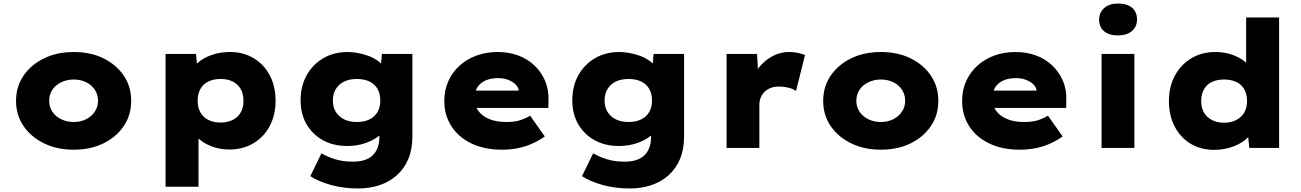

<svg xmlns="http://www.w3.org/2000/svg" viewBox="-20 -839 7381 1089"><path d="M398 10Q303 10 229.5 -26Q156 -62 113.5 -124Q71 -186 71 -267Q71 -348 113.5 -410Q156 -472 229.5 -508Q303 -544 398 -544Q494 -544 567 -508Q640 -472 682 -410Q724 -348 724 -267Q724 -186 682 -124Q640 -62 567 -26Q494 10 398 10ZM398 -147Q437 -147 468 -162.5Q499 -178 517.5 -205.5Q536 -233 536 -267Q536 -303 517.5 -330.5Q499 -358 468 -373Q437 -388 398 -388Q360 -388 327.5 -372.5Q295 -357 277 -330Q259 -303 259 -267Q259 -233 277 -205.5Q295 -178 327.5 -162.5Q360 -147 398 -147Z M919 220V-533H1092L1102 -415L1065 -424Q1072 -457 1103 -484Q1134 -511 1181.5 -527.5Q1229 -544 1285 -544Q1361 -544 1419.5 -508.5Q1478 -473 1510.5 -411Q1543 -349 1543 -267Q1543 -187 1510 -124.5Q1477 -62 1417.5 -26.5Q1358 9 1281 9Q1227 9 1181 -8.5Q1135 -26 1104.5 -54.5Q1074 -83 1064 -117L1106 -131V220ZM1231 -144Q1271 -144 1300.5 -159Q1330 -174 1345.5 -201.5Q1361 -229 1361 -267Q1361 -306 1345.5 -333.5Q1330 -361 1301 -376Q1272 -391 1231 -391Q1191 -391 1161.5 -376.5Q1132 -362 1116.5 -334Q1101 -306 1101 -267Q1101 -229 1116.5 -201.5Q1132 -174 1161.5 -159Q1191 -144 1231 -144Z M2011 230Q1928 230 1856.5 210Q1785 190 1740 160L1803 31Q1825 43 1851.5 54Q1878 65 1910.5 71.5Q1943 78 1981 78Q2031 78 2064 62.5Q2097 47 2114.5 15Q2132 -17 2132 -65V-133L2172 -128Q2163 -96 2131 -69.5Q2099 -43 2051.5 -27Q2004 -11 1949 -11Q1871 -11 1812 -43.5Q1753 -76 1719 -134Q1685 -192 1685 -270Q1685 -351 1719.5 -412.5Q1754 -474 1814 -509Q1874 -544 1952 -544Q1979 -544 2009 -538.5Q2039 -533 2067 -523Q2095 -513 2118 -497.5Q2141 -482 2156 -463.5Q2171 -445 2174 -423L2136 -414L2146 -533H2319V-65Q2319 8 2296 62.5Q2273 117 2231.5 154.5Q2190 192 2133.5 211Q2077 230 2011 230ZM2005 -147Q2046 -147 2076 -162Q2106 -177 2121.5 -204Q2137 -231 2137 -269Q2137 -307 2121.5 -334.5Q2106 -362 2076 -376.5Q2046 -391 2005 -391Q1962 -391 1932 -376.5Q1902 -362 1885 -334.5Q1868 -307 1868 -269Q1868 -231 1885 -204Q1902 -177 1932 -162Q1962 -147 2005 -147Z M2827 10Q2727 10 2653.5 -25.5Q2580 -61 2540 -123.5Q2500 -186 2500 -266Q2500 -328 2523 -379Q2546 -430 2587 -467Q2628 -504 2683 -524Q2738 -544 2802 -544Q2866 -544 2919 -524.5Q2972 -505 3011 -468Q3050 -431 3071.5 -381Q3093 -331 3091 -270L3090 -227H2614L2591 -325H2941L2923 -301V-320Q2922 -342 2905.5 -359Q2889 -376 2863 -386Q2837 -396 2806 -396Q2766 -396 2736 -383.5Q2706 -371 2688.5 -345Q2671 -319 2671 -281Q2671 -241 2692.5 -211Q2714 -181 2754.5 -164Q2795 -147 2852 -147Q2900 -147 2931.5 -157.5Q2963 -168 2987 -183L3070 -65Q3033 -39 2993 -22Q2953 -5 2912 2.5Q2871 10 2827 10Z M3552 230Q3469 230 3397.5 210Q3326 190 3281 160L3344 31Q3366 43 3392.5 54Q3419 65 3451.5 71.5Q3484 78 3522 78Q3572 78 3605 62.5Q3638 47 3655.5 15Q3673 -17 3673 -65V-133L3713 -128Q3704 -96 3672 -69.5Q3640 -43 3592.5 -27Q3545 -11 3490 -11Q3412 -11 3353 -43.5Q3294 -76 3260 -134Q3226 -192 3226 -270Q3226 -351 3260.5 -412.5Q3295 -474 3355 -509Q3415 -544 3493 -544Q3520 -544 3550 -538.5Q3580 -533 3608 -523Q3636 -513 3659 -497.5Q3682 -482 3697 -463.5Q3712 -445 3715 -423L3677 -414L3687 -533H3860V-65Q3860 8 3837 62.5Q3814 117 3772.5 154.5Q3731 192 3674.5 211Q3618 230 3552 230ZM3546 -147Q3587 -147 3617 -162Q3647 -177 3662.5 -204Q3678 -231 3678 -269Q3678 -307 3662.5 -334.5Q3647 -362 3617 -376.5Q3587 -391 3546 -391Q3503 -391 3473 -376.5Q3443 -362 3426 -334.5Q3409 -307 3409 -269Q3409 -231 3426 -204Q3443 -177 3473 -162Q3503 -147 3546 -147Z M4101 0V-533H4274L4284 -348L4237 -364Q4251 -414 4283.5 -455Q4316 -496 4360.5 -520Q4405 -544 4454 -544Q4480 -544 4504 -539.5Q4528 -535 4546 -527L4495 -323Q4481 -334 4453.5 -341Q4426 -348 4397 -348Q4370 -348 4349.5 -339.5Q4329 -331 4315 -316.5Q4301 -302 4294 -283.5Q4287 -265 4287 -243V0Z M4976 10Q4881 10 4807.5 -26Q4734 -62 4691.5 -124Q4649 -186 4649 -267Q4649 -348 4691.5 -410Q4734 -472 4807.5 -508Q4881 -544 4976 -544Q5072 -544 5145 -508Q5218 -472 5260 -410Q5302 -348 5302 -267Q5302 -186 5260 -124Q5218 -62 5145 -26Q5072 10 4976 10ZM4976 -147Q5015 -147 5046 -162.5Q5077 -178 5095.5 -205.5Q5114 -233 5114 -267Q5114 -303 5095.5 -330.5Q5077 -358 5046 -373Q5015 -388 4976 -388Q4938 -388 4905.5 -372.5Q4873 -357 4855 -330Q4837 -303 4837 -267Q4837 -233 4855 -205.5Q4873 -178 4905.5 -162.5Q4938 -147 4976 -147Z M5764 10Q5664 10 5590.5 -25.5Q5517 -61 5477 -123.5Q5437 -186 5437 -266Q5437 -328 5460 -379Q5483 -430 5524 -467Q5565 -504 5620 -524Q5675 -544 5739 -544Q5803 -544 5856 -524.5Q5909 -505 5948 -468Q5987 -431 6008.5 -381Q6030 -331 6028 -270L6027 -227H5551L5528 -325H5878L5860 -301V-320Q5859 -342 5842.5 -359Q5826 -376 5800 -386Q5774 -396 5743 -396Q5703 -396 5673 -383.5Q5643 -371 5625.5 -345Q5608 -319 5608 -281Q5608 -241 5629.5 -211Q5651 -181 5691.5 -164Q5732 -147 5789 -147Q5837 -147 5868.5 -157.5Q5900 -168 5924 -183L6007 -65Q5970 -39 5930 -22Q5890 -5 5849 2.5Q5808 10 5764 10Z M6228 0V-533H6414V0ZM6321 -638Q6271 -638 6242.5 -661.5Q6214 -685 6214 -728Q6214 -768 6243 -793.5Q6272 -819 6321 -819Q6372 -819 6400.5 -795.5Q6429 -772 6429 -728Q6429 -688 6400 -663Q6371 -638 6321 -638Z M6866 11Q6790 11 6732 -24.5Q6674 -60 6642 -122.5Q6610 -185 6610 -266Q6610 -347 6643.5 -409.5Q6677 -472 6736.5 -508Q6796 -544 6873 -544Q6916 -544 6953 -533.5Q6990 -523 7019 -505Q7048 -487 7067 -463Q7086 -439 7091 -413L7048 -401V-740H7235V0H7066L7053 -127L7090 -117Q7086 -91 7066.5 -68.5Q7047 -46 7017 -28Q6987 -10 6948 0.5Q6909 11 6866 11ZM6923 -143Q6963 -143 6992.5 -158.5Q7022 -174 7037.5 -201Q7053 -228 7053 -266Q7053 -304 7037.5 -332Q7022 -360 6992.5 -374Q6963 -388 6923 -388Q6883 -388 6853.5 -374Q6824 -360 6808.5 -332Q6793 -304 6793 -266Q6793 -228 6808.5 -201Q6824 -174 6853.5 -158.5Q6883 -143 6923 -143Z"/></svg>

Font: Lexend Exa ExtraBold
Style: Regular
Weight: 800
Designer: Bonnie Shaver-Troup, Thomas Jockin
Foundry: Lexend
Version: Version 1.007